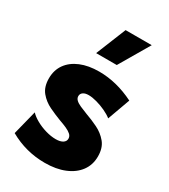

<svg xmlns="http://www.w3.org/2000/svg" viewBox="-183 -820 807 917"><g transform="rotate(30 220.0 -361.0)"><path d="M20 -41.5 53.7 -175.3Q67.9 -159.7 93.3 -145.5Q118.7 -131.3 148.2 -122.8Q177.7 -114.3 203.6 -114.3Q228.5 -114.3 242.2 -123Q255.9 -131.8 255.9 -146.5Q255.9 -160.2 245.1 -169.7Q234.4 -179.2 216.8 -187Q199.2 -194.8 176.8 -202.6Q145.5 -214.4 111.3 -230.7Q77.1 -247.1 54 -275.1Q30.8 -303.2 30.8 -350.1Q30.8 -395.5 54.4 -428.7Q78.1 -461.9 121.6 -480Q165 -498 223.6 -498Q319.8 -498 416.5 -449.7L371.6 -325.7Q356 -338.4 331.5 -349.9Q307.1 -361.3 281.5 -368.4Q255.9 -375.5 236.3 -375.5Q216.3 -375.5 205.6 -367.7Q194.8 -359.9 194.8 -346.7Q194.8 -335 204.1 -325.9Q213.4 -316.9 231 -309.1Q248.5 -301.3 271.5 -292.5Q304.7 -280.8 338.9 -264.2Q373 -247.6 396.7 -219.2Q420.4 -190.9 420.4 -143.6Q420.4 -97.2 395 -62.7Q369.6 -28.3 323.5 -9.3Q277.3 9.8 214.8 9.8Q110.4 9.8 20 -41.5ZM279.8 -566.9H166L232.9 -732.4H377Z"/></g></svg>

Font: Kumbh Sans ExtraBold
Style: Regular
Weight: 800
Version: Version 1.005